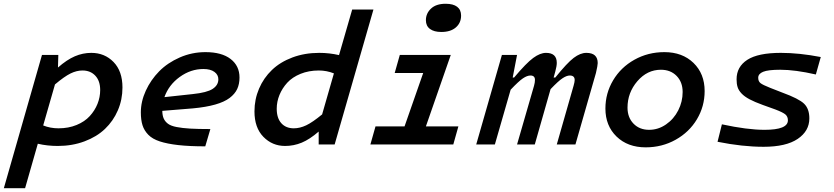

<svg xmlns="http://www.w3.org/2000/svg" viewBox="-70 -760 4386 1010"><path d="M-49.8 230 150.9 -471.2H236.8L234.9 -404.8Q281.7 -445.8 323.7 -463.9Q365.7 -481.9 410.2 -481.9Q480.5 -481.9 527.3 -433.8Q574.2 -385.7 574.2 -299.8Q574.2 -235.8 550 -179.7Q525.9 -123.5 482.4 -82Q439 -40.5 374.5 -16.4Q310.1 7.8 233.9 7.8Q178.7 7.8 128.9 -3.9L62 230ZM363.8 -389.2Q333 -389.2 301 -373.5Q269 -357.9 219.2 -315.9L157.2 -100.1Q194.3 -85 237.8 -85Q290 -85 332.8 -102.5Q375.5 -120.1 402.1 -149.2Q428.7 -178.2 442.9 -213.6Q457 -249 457 -286.1Q457 -334.5 431.4 -361.8Q405.8 -389.2 363.8 -389.2Z M1036.6 -81.1 1009.8 9.8Q926.3 9.8 867.9 3.2Q809.6 -3.4 770.8 -16.1Q731.9 -28.8 710.2 -51Q688.5 -73.2 679.7 -101.1Q670.9 -128.9 670.9 -168.9Q670.9 -226.1 697 -283Q723.1 -339.8 767.3 -384.8Q811.5 -429.7 875.7 -457.8Q939.9 -485.8 1010.7 -485.8Q1096.2 -485.8 1143.1 -449.7Q1189.9 -413.6 1189.9 -352.1Q1189.9 -317.9 1177.7 -291.7Q1165.5 -265.6 1137.7 -244.6Q1109.9 -223.6 1061.8 -210Q1013.7 -196.3 944.8 -189.9L783.7 -176.8Q784.2 -151.9 791.3 -136.2Q798.3 -120.6 813.5 -109.1Q828.6 -97.7 858.9 -91.8Q889.2 -85.9 930.4 -83.5Q971.7 -81.1 1036.6 -81.1ZM1000 -397Q933.1 -397 875.2 -355Q817.4 -313 794.9 -249L943.8 -265.1Q1019 -272.9 1048.8 -292.5Q1078.6 -312 1078.6 -342.8Q1078.6 -366.7 1057.9 -381.8Q1037.1 -397 1000 -397Z M1606.4 0V-67.9Q1559.1 -26.9 1517.1 -9.5Q1475.1 7.8 1429.7 7.8Q1362.3 7.8 1315.4 -40.3Q1268.6 -88.4 1268.6 -173.8Q1268.6 -237.3 1292.7 -293.7Q1316.9 -350.1 1360.4 -391.8Q1403.8 -433.6 1468.3 -457.8Q1532.7 -481.9 1609.4 -481.9Q1662.1 -481.9 1713.4 -470.2L1782.7 -710H1894.5L1690.4 0ZM1385.7 -188Q1385.7 -138.7 1409.9 -111.8Q1434.1 -85 1475.6 -85Q1507.3 -85 1540.8 -100.8Q1574.2 -116.7 1624.5 -158.2L1686.5 -374Q1647.9 -389.2 1607.4 -389.2Q1554.2 -389.2 1511 -371.6Q1467.8 -354 1441.2 -325Q1414.6 -295.9 1400.1 -260.5Q1385.7 -225.1 1385.7 -188Z M2251.5 -591.8Q2213.4 -591.8 2191.9 -607.7Q2170.4 -623.5 2170.4 -653.8Q2170.4 -689.5 2197.3 -714.8Q2224.1 -740.2 2274.4 -740.2Q2314 -740.2 2334.7 -724.4Q2355.5 -708.5 2355.5 -678.2Q2355.5 -639.6 2327.9 -615.7Q2300.3 -591.8 2251.5 -591.8ZM1905.3 -95.2H2058.1L2156.2 -376H2006.3L2033.2 -471.2H2301.3L2170.4 -95.2H2341.3L2314.5 0H1878.4Z M2649.9 -471.2 2627 -352.1H2634.3Q2698.7 -428.7 2735.1 -455.3Q2771.5 -481.9 2802.2 -481.9Q2858.9 -481.9 2858.9 -429.2Q2858.9 -412.6 2851.1 -383.8L2842.3 -352.1H2851.1Q2913.1 -429.2 2948 -455.6Q2982.9 -481.9 3014.2 -481.9Q3074.2 -481.9 3074.2 -428.2Q3074.2 -416 3064.9 -376L2957 0H2858.9L2947.3 -309.1Q2953.1 -329.1 2953.1 -338.9Q2953.1 -362.8 2927.2 -362.8Q2911.1 -362.8 2889.2 -348.4Q2867.2 -334 2826.2 -291L2743.2 0H2649.9L2739.3 -309.1Q2744.1 -325.7 2744.1 -339.8Q2744.1 -362.8 2720.2 -362.8Q2703.1 -362.8 2680.9 -347.9Q2658.7 -333 2616.2 -288.1L2533.2 0H2435.1L2570.3 -471.2Z M3424.8 -485.8Q3519.5 -485.8 3578.1 -429Q3636.7 -372.1 3636.7 -280.8Q3636.7 -200.7 3596.2 -132.8Q3555.7 -64.9 3484.1 -24.9Q3412.6 15.1 3326.7 15.1Q3231.9 15.1 3173.3 -41.7Q3114.7 -98.6 3114.7 -189Q3114.7 -269.5 3155.3 -337.6Q3195.8 -405.8 3267.3 -445.8Q3338.9 -485.8 3424.8 -485.8ZM3344.7 -77.1Q3392.6 -77.1 3433.6 -105.5Q3474.6 -133.8 3497.8 -179.4Q3521 -225.1 3521 -275.9Q3521 -328.1 3489.3 -360.6Q3457.5 -393.1 3406.7 -393.1Q3334.5 -393.1 3282.7 -332.8Q3231 -272.5 3231 -193.8Q3231 -142.1 3262.5 -109.6Q3293.9 -77.1 3344.7 -77.1Z M4187.5 -137.2Q4187.5 -70.8 4126.2 -29.3Q4064.9 12.2 3946.8 12.2Q3835.9 12.2 3704.6 -14.2L3727.5 -106Q3860.8 -77.1 3951.7 -77.1Q4074.7 -77.1 4074.7 -127Q4074.7 -146.5 4061.8 -157.7Q4048.8 -168.9 4008.8 -184.1L3942.4 -208Q3899.4 -223.6 3872.8 -237.8Q3846.2 -252 3830.8 -268.3Q3815.4 -284.7 3810.1 -301.8Q3804.7 -318.8 3804.7 -342.8Q3804.7 -408.7 3861.1 -445.3Q3917.5 -481.9 4037.6 -481.9Q4134.3 -481.9 4247.6 -460L4221.7 -368.2Q4112.8 -393.1 4034.7 -393.1Q3970.2 -393.1 3944.3 -382.3Q3918.5 -371.6 3918.5 -351.1Q3918.5 -332.5 3930.2 -323Q3941.9 -313.5 3981.4 -297.9L4045.4 -272.9Q4132.3 -241.2 4159.9 -214.4Q4187.5 -187.5 4187.5 -137.2Z"/></svg>

Font: IntelOne Mono Medium
Style: Italic
Weight: 500
Italic angle: -16°
Designer: Fred Shallcrass
Foundry: Frere-Jones Type LLC
Version: Version 1.200;hotconv 1.1.0;makeotfexe 2.6.0;FJTRelease1.2